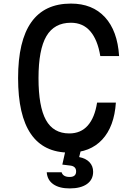

<svg xmlns="http://www.w3.org/2000/svg" viewBox="-20 -836 740 1072"><path d="M367 16Q81 16 81 -400Q81 -816 376 -816Q496 -816 566 -740Q636 -664 645 -523H540Q525 -614 484 -661.5Q443 -709 376 -709Q283 -709 239 -634Q195 -559 195 -400Q195 -241 236.5 -166Q278 -91 367 -91Q431 -91 470 -135Q509 -179 522 -263H627Q618 -129 550.5 -56.5Q483 16 367 16ZM351 -20H437L422 41Q459 48 479.5 69.5Q500 91 500 123Q500 167 465.5 191.5Q431 216 369 216Q311 216 277.5 192.5Q244 169 241 126H324Q332 152 369 152Q405 152 405 121Q405 91 369 88L328 83Z"/></svg>

Font: Martian Mono
Style: Regular
Weight: 400
Monospace: yes
Designer: Roman Shamin
Foundry: Evil Martians
Version: Version 1.000; ttfautohint (v1.8.4.7-5d5b)